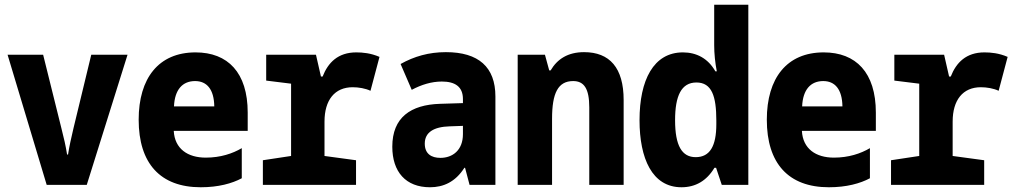

<svg xmlns="http://www.w3.org/2000/svg" viewBox="-20 -780 4280 810"><path d="M177 0H346L518 -549H365L290 -239C280 -196 273 -166 267 -128H263C257 -166 250 -196 239 -239L162 -549H12Z M827 10C901 10 959 -6 1000 -28V-155C961 -132 910 -115 848 -115C772 -115 717 -152 713 -228H1025V-305C1025 -474 941 -559 805 -559C649 -559 565 -450 565 -275C565 -91 656 10 827 10ZM884 -331H714C717 -402 750 -438 803 -438C852 -438 883 -404 884 -331Z M1089 0H1482V-104L1349 -122V-267C1349 -358 1392 -412 1468 -412C1493 -412 1522 -407 1543 -397L1581 -540C1544 -556 1510 -559 1483 -559C1406 -559 1364 -516 1341 -457H1334L1313 -549H1103V-440L1208 -427V-122L1089 -104Z M1794 10C1850 10 1901 -12 1939 -72H1942L1961 0H2070V-373C2070 -497 1999 -560 1861 -560C1789 -560 1727 -542 1670 -510L1717 -401C1758 -423 1801 -436 1844 -436C1899 -436 1933 -415 1933 -362V-345L1836 -342C1713 -338 1635 -285 1635 -161C1635 -55 1692 10 1794 10ZM1838 -114C1800 -114 1772 -131 1772 -174C1772 -222 1810 -245 1877 -247L1933 -249V-214C1933 -146 1889 -114 1838 -114Z M2164 0H2309V-279C2309 -387 2334 -438 2398 -438C2444 -438 2466 -406 2466 -327V0H2611V-358C2611 -494 2552 -560 2444 -560C2376 -560 2331 -531 2303 -483H2297L2279 -549H2164Z M2855 10C2914 10 2961 -17 2994 -72H3001L3025 0H3137V-760H2993V-589C2993 -554 2997 -515 3004 -479H2998C2967 -534 2918 -559 2861 -559C2737 -559 2678 -442 2678 -273C2678 -112 2731 10 2855 10ZM2915 -117C2857 -117 2828 -165 2828 -273C2828 -375 2854 -432 2918 -432C2983 -432 3002 -374 3002 -272V-256C3002 -164 2975 -117 2915 -117Z M3477 10C3551 10 3609 -6 3650 -28V-155C3611 -132 3560 -115 3498 -115C3422 -115 3367 -152 3363 -228H3675V-305C3675 -474 3591 -559 3455 -559C3299 -559 3215 -450 3215 -275C3215 -91 3306 10 3477 10ZM3534 -331H3364C3367 -402 3400 -438 3453 -438C3502 -438 3533 -404 3534 -331Z M3739 0H4132V-104L3999 -122V-267C3999 -358 4042 -412 4118 -412C4143 -412 4172 -407 4193 -397L4231 -540C4194 -556 4160 -559 4133 -559C4056 -559 4014 -516 3991 -457H3984L3963 -549H3753V-440L3858 -427V-122L3739 -104Z"/></svg>

Font: Noto Sans Mono Condensed ExtraBold
Style: Regular
Weight: 800
Width: 3
Designer: Monotype Design Team
Foundry: Monotype Imaging Inc.
Version: Version 2.014